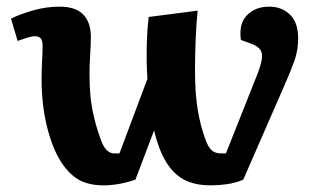

<svg xmlns="http://www.w3.org/2000/svg" viewBox="-20 -546 960 577"><path d="M292 11Q242 11 211.5 -9Q181 -29 159 -67Q135 -107 120 -170.5Q105 -234 105 -306Q105 -335 106.5 -362.5Q108 -390 108 -408Q108 -425 102 -431Q96 -437 85 -437Q75 -437 59.5 -432Q44 -427 33 -423L13 -490Q39 -503 78.5 -514.5Q118 -526 159 -526Q208 -526 230.5 -502Q253 -478 253 -436Q253 -410 251 -381.5Q249 -353 249 -325Q249 -259 258 -214.5Q267 -170 281 -132Q290 -105 300.5 -95Q311 -85 323 -85H339L423 -309Q420 -353 421 -405.5Q422 -458 427 -495L574 -514Q570 -478 568 -427.5Q566 -377 566 -337Q566 -266 574 -217.5Q582 -169 596 -131Q605 -104 616 -94.5Q627 -85 644 -85H659L755 -327Q770 -366 767 -384.5Q764 -403 739 -413L704 -426Q697 -474 722 -500Q747 -526 789 -526Q827 -526 851.5 -502Q876 -478 876 -431Q876 -394 864.5 -362.5Q853 -331 835 -290L711 -6Q687 4 662 7.5Q637 11 613 11Q564 11 531.5 -7Q499 -25 477 -63Q456 -99 443 -154L387 -6Q336 11 292 11Z"/></svg>

Font: Literata 12pt
Style: Bold Italic
Weight: 700
Italic angle: -2°
Designer: Latin by Veronika Burian and Jose Scaglione. Greek by Irene Vlachou. Cyrillic by Vera Evstafieva
Foundry: TypeTogether
Version: Version 3.002